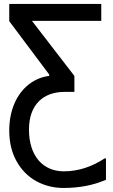

<svg xmlns="http://www.w3.org/2000/svg" viewBox="-20 -747 573 974"><path d="M517.6 56.6H510.7C444.8 100.1 375.5 122.1 303.7 122.1C198.7 122.1 127 45.4 127 -89.8C127 -219.7 203.1 -280.8 307.1 -280.8H357.4V-361.8L142.1 -641.1H493.7V-727.1H26.9V-639.6L229.5 -369.1V-361.8C191.9 -357.4 158.2 -343.3 127.4 -319.8C65.9 -272.5 26.9 -189.9 26.9 -85C26.9 -25.4 39.1 26.4 64 70.8C88.4 114.7 121.6 148.4 163.6 171.9C205.6 194.8 252 206.5 302.2 206.5C381.8 206.5 453.6 192.9 517.6 165Z"/></svg>

Font: SG Kara
Style: Regular
Weight: 400
Designer: Damoon Khanjanzadeh
Version: Version 1.000